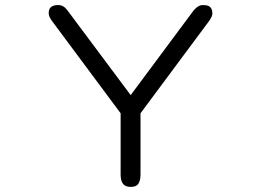

<svg xmlns="http://www.w3.org/2000/svg" viewBox="-20 -732 1040 764"><path d="M460 -37.1Q460 -9.8 471.7 2Q481.4 11.7 500 11.7Q518.6 11.7 527.3 2.9Q539.1 -8.8 539.1 -37.1V-281.2L813.5 -650.4Q819.3 -659.2 822.3 -666Q825.2 -674.8 825.2 -677.7Q825.2 -700.2 810.5 -708Q801.8 -711.9 786.6 -711.9Q771.5 -711.9 755.9 -696.3L749 -688.5L500 -353.5L247.1 -692.4Q232.4 -711.9 211.9 -711.9Q182.6 -711.9 175.8 -693.4Q173.8 -686.5 173.8 -679.7Q173.8 -667 185.5 -650.4L460 -281.2Z"/></svg>

Font: FakePearl
Style: ExtraLight
Weight: 300
Version: Version 1.2